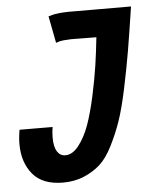

<svg xmlns="http://www.w3.org/2000/svg" viewBox="-49 -689 616 736"><g transform="rotate(-5 259.0 -321.0)"><path d="M164.6 3.9Q85.9 3.9 48.1 -41.5Q10.3 -86.9 10.3 -157.7Q10.3 -183.1 15.6 -212.4Q37.1 -212.4 79.3 -212.2Q121.6 -211.9 142.6 -211.9Q139.2 -190.9 139.2 -171.4Q139.2 -136.2 150.6 -117.9Q162.1 -99.6 182.1 -99.6Q210 -99.6 234.1 -130.6Q258.3 -161.6 274.7 -207.3Q291 -252.9 304.7 -315.9Q318.4 -378.9 326.2 -431.4Q334 -483.9 339.8 -540Q327.1 -540 289.3 -540.5Q251.5 -541 243.2 -541Q225.1 -540.5 214.1 -539.3Q203.1 -538.1 199.5 -537.1Q195.8 -536.1 191.7 -534.7Q187.5 -533.2 184.1 -532.2Q180.7 -549.8 174.1 -584.2Q167.5 -618.7 164.1 -635.7Q167 -636.2 174.1 -638.4Q181.2 -640.6 186.8 -641.8Q192.4 -643.1 206.5 -644.5Q220.7 -646 241.2 -646.5Q275.9 -646.5 359.9 -646.2Q443.8 -646 482.4 -646Q466.8 -542.5 455.6 -476.1Q444.3 -409.7 428.2 -333.7Q412.1 -257.8 396.2 -211.9Q380.4 -166 357.4 -120.1Q334.5 -74.2 307.4 -50Q280.3 -25.9 244.4 -11Q208.5 3.9 164.6 3.9Z"/></g></svg>

Font: Fantasque Sans Mono
Style: Bold Italic
Weight: 700
Italic angle: -11°
Monospace: yes
Designer: Jany Belluz
Version: Version 1.7.1